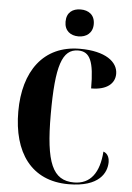

<svg xmlns="http://www.w3.org/2000/svg" viewBox="-62 -982 715 1037"><g transform="rotate(5 295.5 -463.0)"><path d="M333 -790C375 -790 410 -814 410 -863C410 -914 375 -936 333 -936C290 -936 257 -914 257 -863C257 -814 290 -790 333 -790ZM349 10C517 10 555 -71 555 -128C555 -143 550 -173 522 -182C514 -67 467 -2 378 -2C262 -2 221 -95 221 -358C221 -621 252 -714 339 -714C403 -714 426 -663 426 -516C513 -516 554 -555 554 -606C554 -671 486 -724 348 -724C149 -724 45 -575 45 -358C45 -137 146 10 349 10Z"/></g></svg>

Font: Noto Serif Display ExtraCondensed Black
Style: Regular
Weight: 900
Width: 2
Designer: Monotype Design Team
Foundry: Monotype Imaging Inc.
Version: Version 2.009